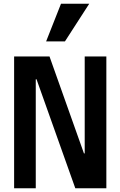

<svg xmlns="http://www.w3.org/2000/svg" viewBox="-20 -1000 640 1020"><path d="M430 -185H426L243 -700H55V0H170V-579H174L380 0H545V-700H430ZM454 -980H304L225 -780H325Z"/></svg>

Font: CommitMono
Style: 700Regular
Weight: 700
Monospace: yes
Designer: Eigil Nikolajsen
Foundry: Eigil Nikolajsen
Version: Version 1.143